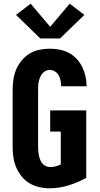

<svg xmlns="http://www.w3.org/2000/svg" viewBox="-20 -1005 540 1033"><path d="M246 8Q218 8 190 1.5Q162 -5 138 -19.5Q114 -34 96 -56.5Q78 -79 67 -105Q56 -131 52 -159Q48 -187 48 -215V-520Q48 -548 52 -576.5Q56 -605 67 -631Q78 -657 96.5 -679.5Q115 -702 139 -716.5Q163 -731 191 -737Q219 -743 248 -743Q274 -743 300.5 -738Q327 -733 350.5 -720.5Q374 -708 392.5 -688Q411 -668 422.5 -644.5Q434 -621 440 -594.5Q446 -568 446 -541H309Q309 -556 306 -571Q303 -586 296 -599Q289 -612 276 -620.5Q263 -629 248 -629Q236 -629 225.5 -623.5Q215 -618 207.5 -609Q200 -600 195.5 -589Q191 -578 188.5 -566.5Q186 -555 185.5 -543.5Q185 -532 185 -520V-215Q185 -203 186 -191Q187 -179 189.5 -167.5Q192 -156 196.5 -145Q201 -134 208.5 -125Q216 -116 227.5 -111Q239 -106 251 -106Q265 -106 279.5 -110Q294 -114 307 -120V-297H250V-411H444V-48Q399 -23 348.5 -7.5Q298 8 246 8ZM197 -798 66 -925 145 -985 250 -861 355 -985 434 -925 303 -798Z"/></svg>

Font: Iosevka SS04 Heavy
Style: Regular
Weight: 900
Monospace: yes
Designer: Belleve Invis
Foundry: Belleve Invis
Version: Version 19.0.0; ttfautohint (v1.8.4)